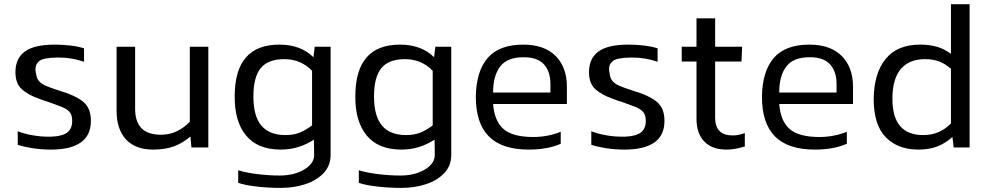

<svg xmlns="http://www.w3.org/2000/svg" viewBox="-20 -709 4756 923"><path d="M417 -128.2Q417 -190.3 378.6 -220.9Q340.3 -251.5 262.5 -274Q219.3 -288.3 198.9 -297.1Q178.6 -305.9 167.1 -319.6Q155.6 -333.4 153 -356.9Q144.6 -392.8 165 -412.1Q173.9 -422.5 197.2 -427.2Q220.6 -431.9 254.6 -432.4Q259.3 -432.4 263.3 -432.4Q293.5 -432.4 324.3 -427.3Q355 -422.1 383.9 -412.1V-476.6Q357.8 -485.4 319.6 -490Q281.4 -494.5 243 -494.5Q144.8 -494.5 99.5 -461.3Q54.2 -428.2 54.2 -362.3Q54.2 -307.4 85.1 -279.9Q116 -252.4 169.2 -233.7Q184 -228.6 193.7 -224.8Q200.9 -222.4 212.8 -218.9Q250.2 -205.7 270.4 -197.6Q300.7 -186.5 313.9 -171.4Q327.1 -156.3 327.1 -128.2Q327.1 -90.2 303.2 -72Q279.3 -53.8 226.4 -52Q217.6 -52 209.6 -52Q175.1 -52 136.4 -58.7Q97.7 -65.3 65.3 -78.1V-13Q94.9 -3 137 3.6Q179 10.1 225.6 10.1Q318.5 10.1 367.7 -23.7Q417 -57.6 417 -128.2Z M895.3 -52.8 900.3 0H981.5V-484.4H892.5V-123.7Q865.7 -95.4 830.6 -78.3Q795.5 -61.3 754.9 -61.3Q691 -61.3 660.3 -92.5Q629.6 -123.8 629.6 -185.7V-484.4H540.4V-177.8Q540.4 -87.4 585.8 -38.6Q631.2 10.1 715.1 10.1Q774.3 10.1 816.5 -5.5Q858.7 -21.2 895.3 -52.8Z M1569.3 -484.4V35.6Q1569.5 87.3 1535.6 123.1Q1501.7 158.9 1447.1 176.6Q1392.4 194.3 1329.6 194.3Q1272.4 194.3 1215.4 188Q1158.4 181.7 1125.1 169.9V109.6Q1164 121.5 1219 128.2Q1274 134.8 1324.7 134.8Q1394 134.8 1442.1 106.2Q1490.2 77.5 1490.2 35.6L1489.2 -37.7Q1455.4 -15.4 1415.3 -2.6Q1375.3 10.1 1330 10.1Q1218.7 10.1 1162.8 -57.7Q1107 -125.6 1108.3 -246.4Q1108.3 -494.5 1322.8 -494.5Q1425.6 -494.5 1486.8 -433.9L1492.9 -484.4ZM1352.3 -59.7Q1392.3 -59.7 1421.6 -71.8Q1450.9 -84 1480.2 -106.2V-368.8Q1426.1 -424.7 1346.8 -424.7Q1268.6 -424.7 1233.3 -381.4Q1198.1 -338.2 1198.1 -245.4Q1198.1 -150.7 1236.5 -105.2Q1275 -59.7 1352.3 -59.7Z M2149.3 -484.4V35.6Q2149.5 87.3 2115.6 123.1Q2081.7 158.9 2027 176.6Q1972.4 194.3 1909.5 194.3Q1852.4 194.3 1795.4 188Q1738.4 181.7 1705 169.9V109.6Q1744 121.5 1798.9 128.2Q1853.9 134.8 1904.7 134.8Q1974 134.8 2022.1 106.2Q2070.2 77.5 2070.2 35.6L2069.2 -37.7Q2035.3 -15.4 1995.3 -2.6Q1955.3 10.1 1910 10.1Q1798.6 10.1 1742.8 -57.7Q1687 -125.6 1688.2 -246.4Q1688.2 -494.5 1902.8 -494.5Q2005.6 -494.5 2066.8 -433.9L2072.9 -484.4ZM1932.2 -59.7Q1972.2 -59.7 2001.5 -71.8Q2030.9 -84 2060.1 -106.2V-368.8Q2006 -424.7 1926.8 -424.7Q1848.5 -424.7 1813.3 -381.4Q1778 -338.2 1778 -245.4Q1778 -150.7 1816.5 -105.2Q1855 -59.7 1932.2 -59.7Z M2675.6 -17.8V-75.8Q2646.5 -63.4 2612.2 -56.9Q2577.8 -50.4 2543.7 -50.4Q2445.4 -50.4 2401.2 -88.3Q2357 -126.1 2350.4 -209.1H2705.2V-292.3Q2705.2 -385.3 2651.1 -439.9Q2596.9 -494.5 2495.5 -494.5Q2379.5 -494.5 2324.4 -430.4Q2269.2 -366.3 2267.4 -244.6Q2267.4 -115.9 2330.4 -52.9Q2393.4 10.1 2521.5 10.1Q2566.7 10.1 2604.6 3.2Q2642.5 -3.6 2675.6 -17.8ZM2497.8 -433.8Q2564.3 -433.8 2595.2 -399.3Q2626.1 -364.9 2626.1 -304.2V-264.3H2350.4Q2350.4 -345.1 2384.8 -389.7Q2419.2 -434.3 2497.8 -433.8Z M3174.3 -128.2Q3174.3 -190.3 3136 -220.9Q3097.7 -251.5 3019.9 -274Q2976.6 -288.3 2956.3 -297.1Q2935.9 -305.9 2924.4 -319.6Q2912.9 -333.4 2910.4 -356.9Q2901.9 -392.8 2922.3 -412.1Q2931.3 -422.5 2954.6 -427.2Q2977.9 -431.9 3011.9 -432.4Q3016.6 -432.4 3020.7 -432.4Q3050.9 -432.4 3081.6 -427.3Q3112.4 -422.1 3141.3 -412.1V-476.6Q3115.2 -485.4 3077 -490Q3038.8 -494.5 3000.4 -494.5Q2902.2 -494.5 2856.8 -461.3Q2811.5 -428.2 2811.5 -362.3Q2811.5 -307.4 2842.4 -279.9Q2873.4 -252.4 2926.6 -233.7Q2941.4 -228.6 2951 -224.8Q2958.2 -222.4 2970.2 -218.9Q3007.5 -205.7 3027.8 -197.6Q3058.1 -186.5 3071.3 -171.4Q3084.5 -156.3 3084.5 -128.2Q3084.5 -90.2 3060.6 -72Q3036.6 -53.8 2983.8 -52Q2975 -52 2966.9 -52Q2932.4 -52 2893.7 -58.7Q2855 -65.3 2822.6 -78.1V-13Q2852.3 -3 2894.3 3.6Q2936.4 10.1 2982.9 10.1Q3075.9 10.1 3125.1 -23.7Q3174.3 -57.6 3174.3 -128.2Z M3560.6 -5.1V-69.2Q3529 -57.9 3503.2 -57.9Q3417.9 -57.9 3417.9 -142.3V-413.2H3544.6L3547.7 -484.4H3417.9V-620.9H3328.3V-484.4H3257.2V-413.2H3328.3V-138.4Q3328.3 -66.7 3366.1 -28.3Q3403.9 10.1 3471.9 10.1Q3514.6 10.1 3560.6 -5.1Z M4051 -17.8V-75.8Q4022 -63.4 3987.6 -56.9Q3953.3 -50.4 3919.2 -50.4Q3820.9 -50.4 3776.7 -88.3Q3732.5 -126.1 3725.9 -209.1H4080.7V-292.3Q4080.7 -385.3 4026.5 -439.9Q3972.4 -494.5 3870.9 -494.5Q3755 -494.5 3699.8 -430.4Q3644.7 -366.3 3642.9 -244.6Q3642.9 -115.9 3705.8 -52.9Q3768.8 10.1 3897 10.1Q3942.2 10.1 3980 3.2Q4017.9 -3.6 4051 -17.8ZM3873.3 -433.8Q3939.7 -433.8 3970.7 -399.3Q4001.6 -364.9 4001.6 -304.2V-264.3H3725.9Q3725.9 -345.1 3760.3 -389.7Q3794.6 -434.3 3873.3 -433.8Z M4558.6 -50.5 4564.7 0H4641.2V-688.9H4551.5V-450.2Q4518.7 -474.3 4483.6 -484.4Q4448.5 -494.5 4403.1 -494.5Q4292.8 -494.5 4237.1 -425.2Q4181.3 -356 4180.1 -233.5Q4180.1 -108.1 4238.4 -49Q4296.7 10.1 4394.6 10.1Q4447 10.1 4485.9 -4.9Q4524.8 -19.9 4558.6 -50.5ZM4270.1 -234Q4270.1 -329.8 4310.4 -377.3Q4350.7 -424.7 4427.1 -424.7Q4466.6 -424.7 4496.1 -413Q4525.7 -401.3 4551.5 -378.2V-115.5Q4524.2 -87.8 4491.4 -73.7Q4458.6 -59.7 4418.2 -59.7Q4344.3 -59.7 4307.3 -102.8Q4270.3 -146 4270.1 -234Z"/></svg>

Font: Arad-FD-VF Thin
Style: Regular
Weight: 100
Designer: Mohammad Darvishi
Version: Version 1.010;September 21, 2024;FontCreator 15.0.0.2992 64-